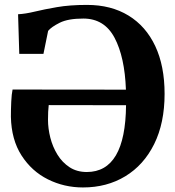

<svg xmlns="http://www.w3.org/2000/svg" viewBox="-20 -772 732 802"><path d="M326.5 11Q248 11 180.2 -22.8Q112.5 -56.5 70 -122.5Q27.5 -188.5 25.5 -284.5Q25.5 -315.5 27 -347.5Q28.5 -379.5 32.5 -398L506 -397.5Q501 -534 458.5 -614.2Q416 -694.5 328 -694.5Q264.5 -694.5 229.5 -677Q194.5 -659.5 181 -643L161.5 -547H60.5L55.5 -712.5Q86 -714 125.2 -723.5Q164.5 -733 218 -742.2Q271.5 -751.5 343.5 -751.5Q444 -751.5 516.8 -707Q589.5 -662.5 628.5 -579.5Q667.5 -496.5 667.5 -380Q667.5 -258 624 -170.2Q580.5 -82.5 503.5 -35.8Q426.5 11 326.5 11ZM342.5 -53.5Q504 -53.5 506.5 -332.5L183.5 -333Q182 -319.5 181.2 -304.8Q180.5 -290 180.5 -271.5Q180.5 -235.5 190.2 -197Q200 -158.5 220 -126Q240 -93.5 270.5 -73.5Q301 -53.5 342.5 -53.5Z"/></svg>

Font: Merriweather Text Regular
Style: Bold
Weight: 700
Designer: Eben Sorkin
Foundry: Eben Sorkin
Version: Version 2.100; ttfautohint (v1.7.19-72a1) -l 8 -r 50 -G 200 